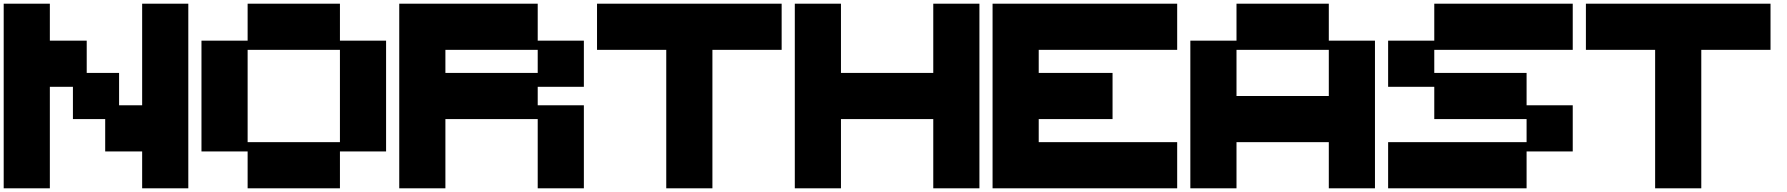

<svg xmlns="http://www.w3.org/2000/svg" viewBox="-20 -1020 9682 1040"><path d="M0 0V-1000H250V-799.8H449.7V-625H625V-449.7H750V-1000H1000V0H750V-199.7H549.8V-375H375V-549.8H250V0Z M1821.3 -250V-750H1321.3V-250ZM1321.3 0V-199.7H1071.3V-799.8H1321.3V-1000H1821.3V-799.8H2071.3V-199.7H1821.3V0Z M2892.6 -625V-750H2392.6V-625ZM2142.6 0V-1000H2892.6V-799.8H3142.6V-549.8H2892.6V-449.7H3142.6V0H2892.6V-375H2392.6V0Z M3588.9 0V-750H3213.9V-1000H4213.9V-750H3838.9V0Z M4285.2 0V-1000H4535.2V-625H5035.2V-1000H5285.2V0H5035.2V-375H4535.2V0Z M5356.4 0V-1000H6356.4V-750H5606.4V-625H6006.3V-375H5606.4V-250H6356.4V0Z M7177.7 -500V-750H6677.7V-500ZM6427.7 0V-799.8H6677.7V-1000H7177.7V-799.8H7427.7V0H7177.7V-250H6677.7V0Z M7499 0V-250H8249V-375H7749V-549.8H7499V-799.8H7749V-1000H8499V-750H7749V-625H8249V-449.7H8499V-199.7H8249V0Z M8945.3 0V-750H8570.3V-1000H9570.3V-750H9195.3V0Z"/></svg>

Font: Minecraft five bold
Style: Regular
Weight: 400
Designer: AngelloENF2
Foundry: https://fontstruct.com
Version: Version 1.0